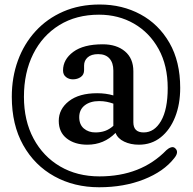

<svg xmlns="http://www.w3.org/2000/svg" viewBox="-20 -694 836 830"><path d="M601 -121.5Q647.5 -121.5 676.2 -171.2Q705 -221 705 -313.5Q705 -410.5 665.8 -481.8Q626.5 -553 559.2 -591.8Q492 -630.5 408 -630.5Q309.5 -630.5 236.5 -585.5Q163.5 -540.5 123.5 -460.5Q83.5 -380.5 83.5 -275.5Q83.5 -172.5 125 -95Q166.5 -17.5 240 25.5Q313.5 68.5 410 68.5Q589.5 68.5 699.5 -45Q708.5 -53.5 719.5 -57Q730.5 -60.5 738.5 -52Q754.5 -36 733 -10Q688 47.5 602 81.5Q516 115.5 408.5 115.5Q300.5 115.5 215 68.2Q129.5 21 80.2 -66.8Q31 -154.5 31 -275.5Q31 -360 57.5 -432.5Q84 -505 133.8 -559.2Q183.5 -613.5 253.5 -644Q323.5 -674.5 411 -674.5Q508.5 -674.5 587.2 -632Q666 -589.5 712.5 -508.8Q759 -428 759 -314Q759 -243.5 737 -188Q715 -132.5 675 -100.5Q635 -68.5 580.5 -68.5Q544.5 -68.5 516.8 -81.8Q489 -95 479.5 -119.5Q429.5 -68.5 357.5 -68.5Q303 -68.5 268.5 -95.5Q234 -122.5 234 -171.5Q234 -222.5 278 -256.8Q322 -291 400 -291Q438 -291 470 -281.5V-389Q470 -422.5 453.2 -441.2Q436.5 -460 404.5 -460Q374.5 -460 359 -446Q343.5 -432 343.5 -411V-391Q343.5 -371 329 -361Q314.5 -351 295 -351Q278 -351 265.2 -361Q252.5 -371 252.5 -389.5Q252.5 -437 296.8 -469.8Q341 -502.5 424 -502.5Q484 -502.5 520.2 -472Q556.5 -441.5 556.5 -386V-165.5Q556.5 -121.5 601 -121.5ZM322.5 -187.5Q322.5 -155.5 342.5 -138.5Q362.5 -121.5 392.5 -121.5Q415 -121.5 433.8 -128Q452.5 -134.5 470 -150V-246Q456 -251 441 -254Q426 -257 408.5 -257Q370 -257 346.2 -238.5Q322.5 -220 322.5 -187.5Z"/></svg>

Font: Fraunces 144pt SuperSoft
Style: Regular
Weight: 400
Version: Version 1.000;[b76b70a41]